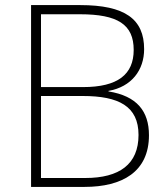

<svg xmlns="http://www.w3.org/2000/svg" viewBox="-20 -734 661 754"><path d="M295 -714H102V0H312C460 0 565 -59 565 -203C565 -297 518 -357 406 -375V-377C497 -393 546 -459 546 -541C546 -659 471 -714 295 -714ZM306 -392H141V-678H294C442 -678 505 -638 505 -538C505 -442 443 -392 306 -392ZM141 -357H305C446 -357 524 -317 524 -204C524 -89 449 -35 315 -35H141Z"/></svg>

Font: Noto Sans Gurmukhi UI ExtraLight
Style: Regular
Weight: 200
Designer: Jelle Bosma - Monotype Design Team
Foundry: Monotype Imaging Inc.
Version: Version 2.004